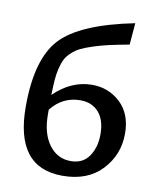

<svg xmlns="http://www.w3.org/2000/svg" viewBox="-81 -775 697 845"><g transform="rotate(10 267.0 -352.5)"><path d="M316 -411Q390 -411 442.5 -361.5Q495 -312 495 -224Q495 -130 431.5 -62Q368 6 255 6Q44 6 44 -266Q44 -479 129.5 -571Q215 -663 455 -711L447 -614Q393 -604 357.5 -596Q322 -588 288.5 -577Q255 -566 235.5 -556.5Q216 -547 198.5 -531Q181 -515 172.5 -499Q164 -483 157.5 -457Q151 -431 149 -403.5Q147 -376 146 -336Q223 -411 316 -411ZM280 -64Q334 -64 361.5 -104Q389 -144 389 -202Q389 -267 358.5 -301Q328 -335 277 -335Q197 -335 146 -270V-249Q146 -164 183 -114Q220 -64 280 -64Z"/></g></svg>

Font: EauTestInfant Semibold
Style: Italic
Weight: 600
Italic angle: -12°
Designer: Christian Thalmann (Catharsis Fonts)
Version: Version 0.001;PS 000.001;hotconv 1.0.88;makeotf.lib2.5.64775